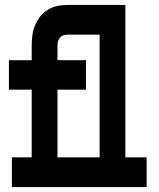

<svg xmlns="http://www.w3.org/2000/svg" viewBox="-20 -755 640 775"><path d="M382 -120V-615H251Q243 -615 234.5 -612Q226 -609 221 -602.5Q216 -596 214 -587.5Q212 -579 212 -570V-512H327V-393H212V-120ZM28 0V-120H108V-393H16V-512H108V-570Q108 -591 110.5 -611.5Q113 -632 121 -651.5Q129 -671 141.5 -687.5Q154 -704 172 -715Q190 -726 210 -730.5Q230 -735 251 -735H486V-120H572V0Z"/></svg>

Font: Iosevka Slab Heavy Extended
Style: Regular
Weight: 900
Width: 7
Monospace: yes
Designer: Belleve Invis
Foundry: Belleve Invis
Version: Version 11.1.0; ttfautohint (v1.8.3)